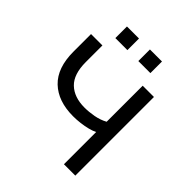

<svg xmlns="http://www.w3.org/2000/svg" viewBox="-238 -1058 1217 1217"><g transform="rotate(45 370.5 -450.0)"><path d="M533 0V-289Q514 -279 485 -271.5Q456 -264 423 -260Q390 -256 359 -256Q224 -256 147.5 -329Q71 -402 71 -548V-705H173V-556Q173 -447 225.5 -396.5Q278 -346 371 -346Q410 -346 454 -354Q498 -362 534 -382V-705H635V0ZM404 -796V-900H512V-796ZM198 -796V-900H306V-796Z"/></g></svg>

Font: Nunito Sans 7pt Medium
Style: Regular
Weight: 500
Designer: Vernon Adams
Foundry: Vernon Adams
Version: Version 3.101;gftools[0.9.27]